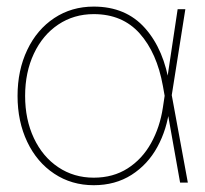

<svg xmlns="http://www.w3.org/2000/svg" viewBox="-20 -543 611 571"><path d="M32.2 -257.8Q32.2 -334 61 -394.5Q89.8 -455.1 141.4 -489.3Q192.9 -523.4 258.8 -523.4Q354.5 -523.4 411.4 -459.2Q468.3 -395 484.4 -287.6H490.2V-263.2L538.6 0H515.6L464.4 -287.6Q446.8 -385.7 395.5 -443.4Q344.2 -501 258.8 -501Q199.7 -501 153.3 -470Q106.9 -439 80.8 -383.5Q54.7 -328.1 54.7 -257.8Q54.7 -187.5 80.8 -132.1Q106.9 -76.7 153.3 -45.7Q199.7 -14.6 258.8 -14.6Q316.4 -14.6 359.6 -42.2Q402.8 -69.8 429.2 -117.2Q455.6 -164.6 464.4 -223.1L508.3 -515.6H531.2L490.2 -256.3V-223.1H484.4Q476.6 -158.2 448 -106Q419.4 -53.7 371.1 -22.9Q322.8 7.8 258.8 7.8Q192.9 7.8 141.4 -26.4Q89.8 -60.5 61 -121.1Q32.2 -181.6 32.2 -257.8Z"/></svg>

Font: Intratopia Thin
Style: Regular
Weight: 100
Designer: Rasmus Andersson
Foundry: rsms
Version: Version 3.000;Glyphs 3.2.3 (3260)